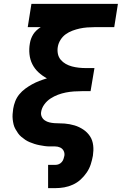

<svg xmlns="http://www.w3.org/2000/svg" viewBox="-20 -755 640 990"><path d="M228 215V95H267Q275 95 283.5 91.5Q292 88 298.5 80.5Q305 73 307.5 64.5Q310 56 312 48Q314 34 308 22.5Q302 11 290 5.5Q278 0 264 0Q250 0 236.5 0Q223 0 209.5 -2Q196 -4 183 -6.5Q170 -9 157.5 -13Q145 -17 133 -22Q121 -27 110.5 -34Q100 -41 90 -49.5Q80 -58 73 -68Q66 -78 59.5 -89.5Q53 -101 50 -113.5Q47 -126 45.5 -139.5Q44 -153 45 -166.5Q46 -180 48 -194Q51 -213 58.5 -232.5Q66 -252 79.5 -268.5Q93 -285 110 -297.5Q127 -310 145 -320Q163 -330 182.5 -337.5Q202 -345 222 -351Q198 -364 178.5 -382Q159 -400 147 -423.5Q135 -447 132 -475Q129 -503 134 -531Q136 -544 140.5 -556Q145 -568 152 -579Q159 -590 169 -599Q179 -608 190 -615H123L142 -735H588L569 -615H467Q449 -615 429.5 -613.5Q410 -612 391.5 -608Q373 -604 354 -597Q335 -590 319 -578.5Q303 -567 292 -549.5Q281 -532 278 -513Q275 -495 278.5 -477.5Q282 -460 293 -447Q304 -434 319 -425.5Q334 -417 351 -412.5Q368 -408 386 -406Q404 -404 423 -404H467L447 -285H403Q382 -285 361 -283.5Q340 -282 319.5 -278Q299 -274 279 -266.5Q259 -259 240.5 -247Q222 -235 208.5 -216.5Q195 -198 192 -177Q190 -164 195.5 -152.5Q201 -141 211.5 -134Q222 -127 234.5 -124Q247 -121 260 -120Q273 -119 286.5 -119Q300 -119 313 -118Q326 -117 339 -114.5Q352 -112 364 -108.5Q376 -105 387.5 -99.5Q399 -94 409.5 -87Q420 -80 428.5 -71.5Q437 -63 444 -52.5Q451 -42 455 -30Q459 -18 460.5 -5Q462 8 461.5 21Q461 34 459 48Q455 70 448 92Q441 114 427.5 134Q414 154 396 170.5Q378 187 356 197Q334 207 311.5 211Q289 215 267 215Z"/></svg>

Font: Iosevka Heavy Extended
Style: Italic
Weight: 900
Width: 7
Italic angle: -9°
Monospace: yes
Designer: Belleve Invis
Foundry: Belleve Invis
Version: Version 32.5.0; ttfautohint (v1.8.4)